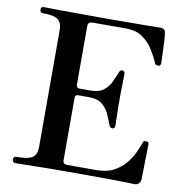

<svg xmlns="http://www.w3.org/2000/svg" viewBox="-81 -803 841 879"><g transform="rotate(10 339.5 -363.0)"><path d="M47 0Q34 0 34 -16Q34 -29 47 -29Q103 -29 122.5 -43Q142 -57 142 -90V-638Q142 -668 124 -683Q106 -698 52 -698Q39 -698 39 -713Q39 -726 52 -726Q60 -726 128.5 -725Q197 -724 330 -724Q456 -724 521 -725Q586 -726 595 -726Q618 -726 619 -703Q621 -694 622 -673.5Q623 -653 624 -630Q625 -607 625.5 -589Q626 -571 626 -566Q626 -562 624 -557.5Q622 -553 615 -553Q608 -553 604.5 -554.5Q601 -556 598 -563Q586 -590 567.5 -620.5Q549 -651 518.5 -673Q488 -695 439 -695H284Q275 -695 269 -691Q263 -687 263 -674V-400Q263 -396 267 -391.5Q271 -387 276 -387H327Q369 -387 391 -405Q413 -423 423.5 -447Q434 -471 441 -488Q444 -496 446.5 -499.5Q449 -503 457 -503Q464 -503 466.5 -498Q469 -493 469 -488Q469 -480 468.5 -459.5Q468 -439 467.5 -415Q467 -391 467 -371Q467 -352 467.5 -325.5Q468 -299 468.5 -277.5Q469 -256 469 -249Q469 -234 457 -234Q446 -234 442 -247Q435 -266 424 -291.5Q413 -317 391 -336.5Q369 -356 327 -356H276Q263 -356 263 -341V-52Q263 -33 283 -33H418Q466 -33 499 -50.5Q532 -68 553.5 -94.5Q575 -121 587 -147.5Q599 -174 605 -192Q608 -201 611.5 -202Q615 -203 622 -202Q623 -202 623 -202Q631 -201 632 -197Q633 -193 633 -188Q633 -184 632.5 -163Q632 -142 631.5 -114.5Q631 -87 630.5 -63.5Q630 -40 630 -31Q630 -18 622.5 -9Q615 0 601 0Q594 0 570 -1Q546 -2 491 -2.5Q436 -3 337 -3Q215 -3 136.5 -1.5Q58 0 47 0Z"/></g></svg>

Font: Zen Antique Soft
Style: Regular
Weight: 400
Designer: Yoshimichi Ohira
Foundry: Positype
Version: Version 1.001